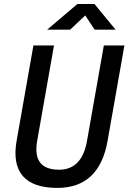

<svg xmlns="http://www.w3.org/2000/svg" viewBox="-20 -918 634 948"><path d="M263.2 9.8Q143.1 9.8 92.5 -49.1Q42 -107.9 62 -222.7L145 -693.4H246.6L163.6 -222.7Q138.2 -80.1 271.5 -80.1Q384.8 -80.1 409.7 -222.7L492.7 -693.4H594.2L511.2 -222.7Q470.2 9.8 263.2 9.8ZM212.9 -771.5 362.3 -898.4H446.3L550.8 -771.5H447.3L400.9 -841.8L326.2 -771.5Z"/></svg>

Font: Cascadia Code NF
Style: Italic
Weight: 400
Italic angle: -10°
Monospace: yes
Designer: Aaron Bell
Foundry: Saja Typeworks
Version: Version 2404.023; ttfautohint (v1.8.4)